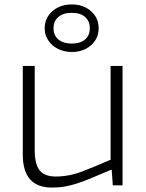

<svg xmlns="http://www.w3.org/2000/svg" viewBox="-20 -838 661 868"><path d="M305 -603Q279 -603 256.5 -611Q234 -619 217.5 -633.5Q201 -648 191.5 -667.5Q182 -687 182 -710Q182 -757 217 -787.5Q252 -818 305 -818Q357 -818 391.5 -787.5Q426 -757 426 -710Q426 -664 391.5 -633.5Q357 -603 305 -603ZM305 -641Q343 -641 364.5 -659.5Q386 -678 386 -710Q386 -743 364.5 -761.5Q343 -780 305 -780Q266 -780 244 -761.5Q222 -743 222 -710Q222 -678 244 -659.5Q266 -641 305 -641ZM215 10Q83 10 83 -139V-540H137V-159Q137 -96 159 -68Q181 -40 232 -40Q292 -40 352 -63Q412 -86 480 -116V-540H534V0H490L485 -70H481Q431 -49 395.5 -34Q360 -19 331 -9.5Q302 0 275 5Q248 10 215 10Z"/></svg>

Font: Encode Sans Wide
Style: ExtraLight
Weight: 200
Designer: Pablo Impallari, Andres Torresi
Foundry: Pablo Impallari, Andres Torresi
Version: Version 1.000; ttfautohint (v1.00) -l 8 -r 50 -G 200 -x 14 -